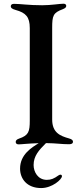

<svg xmlns="http://www.w3.org/2000/svg" viewBox="-20 -755 432 1013"><path d="M78.1 6.7C93.4 6.7 128.9 1.8 184.3 0.4C148.4 22.7 85.9 59.3 85.9 134.6C85.9 188.6 122.5 237.2 197.1 237.2C256 237.2 306.8 191.1 306.8 174.7C306.8 170.5 304.7 166.5 299 166.5C295.1 166.5 292.3 168.3 289.1 170.1C264.6 187.5 250 193.9 226.9 193.9C179.7 193.9 157.3 151.6 157.3 115.8C157.3 68.2 184.7 37.6 222.7 0C279.8 0.7 302.6 6 344.8 6C360.8 6 365.1 -0.4 365.1 -7.1C365.1 -14.6 359.7 -20.6 343.4 -24.9C298.7 -37.6 255.3 -54.3 255.3 -124.3V-607.6C255.3 -672.9 260.3 -687.5 311.8 -706.7C324.2 -711.6 329.5 -716.6 329.5 -723.7C329.5 -730.8 324.6 -735.4 315 -735.4C294.7 -735.4 250 -727.3 202.8 -727.3C130.3 -727.3 88.1 -734.7 54 -734.7C41.9 -734.7 36.9 -729.4 36.9 -721.6C36.9 -713.4 43 -708.1 62.5 -702.4C116.5 -687.5 137.1 -665.5 137.1 -606.5V-119.3C137.1 -60.4 131 -40.8 80.6 -23.8C67.8 -19.2 62.9 -13.8 62.9 -6C62.9 1.4 67.8 6.7 78.1 6.7Z"/></svg>

Font: Margiela Serif Medium
Style: Regular
Weight: 500
Designer: Andreas Faust, Stefan Endress
Version: Version 1.002;FEAKit 1.0